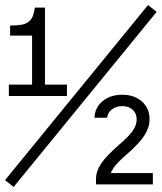

<svg xmlns="http://www.w3.org/2000/svg" viewBox="-20 -730 640 760"><path d="M15 -350H245V-395H158V-700H118Q115 -679 109.5 -665.5Q104 -652 93 -643.5Q82 -635 64.5 -632Q47 -629 20 -629V-589H107V-395H15ZM0 -17 34 10 600 -683 566 -710ZM360 0H585V-45H385L413 -17Q413 -41 429 -64.5Q445 -88 484 -121Q532 -163 552 -194.5Q572 -226 572 -258Q572 -301 542 -328Q512 -355 464 -355Q416 -355 385.5 -329Q355 -303 354 -264H404Q406 -284 423 -297Q440 -310 464 -310Q490 -310 505.5 -295.5Q521 -281 521 -257Q521 -234 504.5 -211Q488 -188 448 -154Q400 -112 380 -82Q360 -52 360 -21Z"/></svg>

Font: CommitMonoV143 ExtLt
Style: Regular
Weight: 200
Monospace: yes
Designer: Eigil Nikolajsen
Foundry: Eigil Nikolajsen
Version: Version 1.143